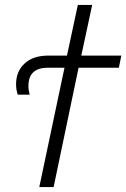

<svg xmlns="http://www.w3.org/2000/svg" viewBox="-20 -757 511 777"><path d="M139 0H197L298 -483H461L471 -532H309L353 -737H295L251 -532H175Q114 -532 79.5 -500Q45 -468 45 -416Q45 -393 52 -374H100Q98 -382 96.5 -390.5Q95 -399 95 -409Q95 -483 174 -483H241Z"/></svg>

Font: Noto Sans UI Light
Style: Italic
Weight: 300
Italic angle: -12°
Designer: Monotype Design Team
Foundry: Monotype Imaging Inc.
Version: Version 1.901